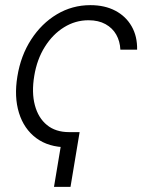

<svg xmlns="http://www.w3.org/2000/svg" viewBox="-20 -564 584 750"><path d="M291 -47.9 255.4 166H190.9L226.6 -47.9ZM241.7 11.2Q169.9 11.2 121.8 -24.4Q73.7 -60.1 54.2 -122.8Q34.7 -185.5 47.9 -265.6Q61 -346.7 101.6 -409.4Q142.1 -472.2 202.1 -508.1Q262.2 -543.9 333 -543.9Q389.2 -543.9 430.4 -522.2Q471.7 -500.5 494.1 -461.4Q516.6 -422.4 515.6 -370.1H450.2Q448.7 -402.8 434.1 -428.7Q419.4 -454.6 392.1 -469.7Q364.7 -484.9 325.7 -484.9Q274.4 -484.9 230.2 -457.5Q186 -430.2 155.3 -381.3Q124.5 -332.5 113.8 -267.6Q103 -202.6 116.2 -153.1Q129.4 -103.5 163.3 -75.7Q197.3 -47.9 250 -47.9Z"/></svg>

Font: Inter 20pt Light
Style: Italic
Weight: 300
Italic angle: -9.3988°
Version: Version 4.001;git-66647c0bb